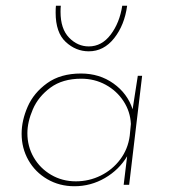

<svg xmlns="http://www.w3.org/2000/svg" viewBox="-20 -641 585 666"><path d="M473 -378 428 0H409L421 -99Q393 -52 344 -23.5Q295 5 238 5Q186 5 144 -19.5Q102 -44 78.5 -85.5Q55 -127 55 -177Q55 -223 76 -271Q97 -319 143.5 -352.5Q190 -386 261 -386Q325 -386 373.5 -351.5Q422 -317 440 -262L458 -378ZM434 -211Q432 -254 408.5 -290Q385 -326 346.5 -347Q308 -368 262 -368Q197 -368 155 -337Q113 -306 94 -262Q75 -218 75 -179Q75 -133 97 -95Q119 -57 157.5 -34.5Q196 -12 243 -12Q289 -12 329.5 -32Q370 -52 397 -88Q424 -124 430 -170ZM288 -463Q243 -463 208 -495.5Q173 -528 173 -597Q173 -613 174 -621H191Q190 -614 190 -600Q190 -541 219.5 -510.5Q249 -480 288 -480Q333 -480 364 -521Q395 -562 404 -621H421Q412 -554 376 -508.5Q340 -463 288 -463Z"/></svg>

Font: Josefin Sans Thin
Style: Italic
Weight: 200
Italic angle: -7°
Designer: Santiago Orozco
Foundry: Typemade
Version: Version 2.000